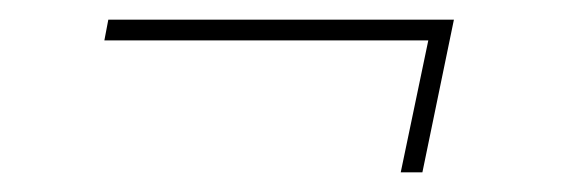

<svg xmlns="http://www.w3.org/2000/svg" viewBox="-20 -385 574 195"><path d="M441 -365H90L86 -344H415L387 -210H409Z"/></svg>

Font: Nacelle Thin
Style: Italic
Weight: 100
Italic angle: -12°
Designer: Sora Sagano
Foundry: Sora Sagano
Version: Version 1.000;FEAKit 1.0